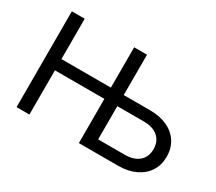

<svg xmlns="http://www.w3.org/2000/svg" viewBox="-130 -978 1395 1241"><g transform="rotate(30 567.5 -357.5)"><path d="M557 0V-715H653V-58L628 -83H851Q919 -83 957 -116Q995 -149 995 -207Q995 -265 957 -298Q919 -331 851 -331H606V-414H850Q924 -414 978.5 -388.5Q1033 -363 1063 -316.5Q1093 -270 1093 -207Q1093 -145 1063 -98.5Q1033 -52 978 -26Q923 0 850 0ZM92 0V-715H188V0ZM164 -330V-414H591V-330Z"/></g></svg>

Font: Wix Madefor Display Medium
Style: Regular
Weight: 500
Designer: Dalton Maag Ltd
Foundry: Dalton Maag Ltd
Version: Version 3.100